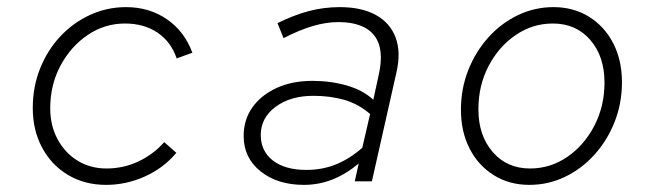

<svg xmlns="http://www.w3.org/2000/svg" viewBox="-20 -509 1840 539"><path d="M278 10Q218 10 171.5 -17.5Q125 -45 98.5 -94Q72 -143 72 -206Q72 -265 92.5 -316.5Q113 -368 149 -406.5Q185 -445 232.5 -467Q280 -489 334 -489Q399 -489 448.5 -455Q498 -421 520 -361L476 -345Q460 -392 422 -417.5Q384 -443 331 -443Q274 -443 226.5 -411Q179 -379 150 -325Q121 -271 121 -205Q121 -156 142 -117.5Q163 -79 198.5 -57.5Q234 -36 279 -36Q326 -36 368 -55.5Q410 -75 441 -110L475 -80Q439 -37 386.5 -13.5Q334 10 278 10Z M833 10Q759 10 711.5 -28Q664 -66 664 -127Q664 -173 688.5 -207.5Q713 -242 756.5 -262Q800 -282 857 -282Q908 -282 953.5 -269Q999 -256 1028 -229L1043 -298Q1060 -372 1030.5 -409.5Q1001 -447 930 -447Q896 -447 858.5 -436Q821 -425 776 -402L759 -444Q803 -466 845.5 -477.5Q888 -489 934 -489Q995 -489 1035 -467Q1075 -445 1090.5 -404Q1106 -363 1093 -306L1024 0H976L987 -50Q951 -20 913 -5Q875 10 833 10ZM712 -130Q712 -85 746 -58.5Q780 -32 840 -32Q884 -32 922 -47Q960 -62 997 -94L1019 -189Q985 -218 945.5 -229Q906 -240 860 -240Q795 -240 753.5 -209Q712 -178 712 -130Z M1466 10Q1410 10 1366.5 -17Q1323 -44 1298.5 -91.5Q1274 -139 1274 -201Q1274 -260 1294.5 -312Q1315 -364 1351 -404Q1387 -444 1434 -466.5Q1481 -489 1534 -489Q1590 -489 1633.5 -462Q1677 -435 1701.5 -387.5Q1726 -340 1726 -278Q1726 -219 1705.5 -167Q1685 -115 1649 -75Q1613 -35 1566 -12.5Q1519 10 1466 10ZM1468 -36Q1525 -36 1572.5 -68.5Q1620 -101 1648.5 -156Q1677 -211 1677 -277Q1677 -351 1637 -397Q1597 -443 1532 -443Q1475 -443 1427.5 -410.5Q1380 -378 1351.5 -323.5Q1323 -269 1323 -202Q1323 -129 1363 -82.5Q1403 -36 1468 -36Z"/></svg>

Font: Red Hat Mono
Style: Italic
Weight: 300
Italic angle: -12°
Monospace: yes
Designer: Pentagram, MCKL
Foundry: Pentagram, MCKL
Version: Version 1.023